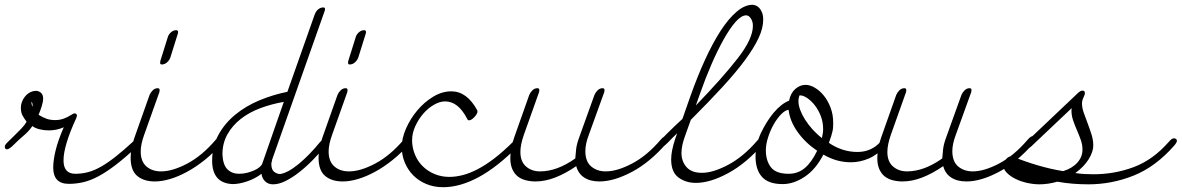

<svg xmlns="http://www.w3.org/2000/svg" viewBox="-46 -748 4930 801"><path d="M4 -137Q-10 -125 -17 -125Q-22 -125 -24 -128.5Q-26 -132 -26 -137Q-26 -143 -14.5 -154.5Q-3 -166 12 -180.5Q27 -195 42 -210.5Q57 -226 65 -240Q54 -255 47.5 -267Q41 -279 41 -299Q41 -311 45.5 -323Q50 -335 58.5 -345.5Q67 -356 79 -362.5Q91 -369 107 -369Q134 -364 134 -337Q134 -323 127.5 -303Q121 -283 115 -269Q133 -258 148.5 -252.5Q164 -247 184 -247Q203 -247 219.5 -253Q236 -259 250 -268Q260 -275 266 -275Q272 -275 275 -268Q275 -262 272 -255Q219 -140 219 -79Q219 -23 268 -23Q296 -23 322 -30Q348 -37 376 -53Q404 -69 437 -95Q470 -121 511 -159Q523 -171 531 -171Q541 -171 541 -160Q541 -151 527 -137Q477 -91 438 -61Q399 -31 365.5 -13Q332 5 302 12Q272 19 241 19Q176 19 176 -49Q176 -79 186 -120.5Q196 -162 220 -217Q190 -204 158 -204Q138 -204 119.5 -208.5Q101 -213 89 -222Q74 -200 53.5 -183Q33 -166 4 -137ZM89 -303Q90 -305 90 -307Q90 -309 90 -311Q90 -318 86 -323H85Q85 -314 89 -303ZM78 -325H77Z M855 -166Q868 -181 880 -181Q890 -181 890 -171Q890 -164 881 -152Q846 -111 808.5 -81Q771 -51 734 -31Q697 -11 663 -1Q629 9 600 9Q554 9 526.5 -14Q499 -37 499 -90Q499 -129 515 -174L578 -352Q582 -362 591 -371Q600 -380 612 -380Q620 -380 620 -372Q620 -367 619 -364L556 -187Q541 -146 541 -116Q541 -75 564.5 -54Q588 -33 626 -33Q674 -33 736 -66Q798 -99 855 -166ZM654 -593Q657 -604 667 -613Q677 -622 689 -622Q697 -622 697 -614Q697 -612 696.5 -611Q696 -610 696 -608L665 -509Q661 -497 651 -488Q641 -479 629 -479Q622 -479 622 -486Q622 -491 623 -494Z M1288 -154Q1302 -170 1313 -170Q1324 -170 1324 -161Q1324 -153 1315 -143Q1288 -110 1259 -80.5Q1230 -51 1201 -28.5Q1172 -6 1144.5 7.5Q1117 21 1093 21Q1073 21 1060 8.5Q1047 -4 1045 -23Q1019 -3 985.5 8.5Q952 20 924 20Q839 16 839 -78Q839 -138 865.5 -186Q892 -234 936 -270Q980 -306 1036.5 -329.5Q1093 -353 1153 -365L1267 -688Q1272 -701 1281.5 -709Q1291 -717 1303 -717Q1310 -717 1310 -710Q1310 -707 1308 -701L1089 -81V-78Q1086 -70 1086 -64Q1086 -40 1098 -31Q1110 -22 1123 -22Q1155 -27 1199.5 -63.5Q1244 -100 1288 -154ZM1047 -63Q1047 -64 1048 -65L1138 -323Q1086 -314 1039.5 -296.5Q993 -279 958 -251.5Q923 -224 902.5 -187Q882 -150 882 -104Q884 -60 903 -41.5Q922 -23 951 -23Q970 -23 986.5 -27.5Q1003 -32 1016 -38Q1029 -44 1037 -51Q1045 -58 1047 -63Z M1639 -166Q1652 -181 1664 -181Q1674 -181 1674 -171Q1674 -164 1665 -152Q1630 -111 1592.5 -81Q1555 -51 1518 -31Q1481 -11 1447 -1Q1413 9 1384 9Q1338 9 1310.5 -14Q1283 -37 1283 -90Q1283 -129 1299 -174L1362 -352Q1366 -362 1375 -371Q1384 -380 1396 -380Q1404 -380 1404 -372Q1404 -367 1403 -364L1340 -187Q1325 -146 1325 -116Q1325 -75 1348.5 -54Q1372 -33 1410 -33Q1458 -33 1520 -66Q1582 -99 1639 -166ZM1438 -593Q1441 -604 1451 -613Q1461 -622 1473 -622Q1481 -622 1481 -614Q1481 -612 1480.5 -611Q1480 -610 1480 -608L1449 -509Q1445 -497 1435 -488Q1425 -479 1413 -479Q1406 -479 1406 -486Q1406 -491 1407 -494Z M1945 -288Q1945 -286 1945.5 -285Q1946 -284 1946 -282Q1946 -278 1942.5 -272Q1939 -266 1933.5 -260Q1928 -254 1922 -250Q1916 -246 1911 -246Q1906 -246 1903 -252Q1866 -325 1811 -325Q1789 -325 1764.5 -311Q1740 -297 1720 -274Q1700 -251 1686.5 -221.5Q1673 -192 1673 -161Q1674 -129 1686 -101Q1698 -73 1719 -53Q1740 -33 1768 -21.5Q1796 -10 1829 -10Q1855 -10 1884.5 -17.5Q1914 -25 1947.5 -42.5Q1981 -60 2018 -88.5Q2055 -117 2096 -158Q2108 -170 2118 -170Q2128 -170 2128 -161Q2128 -152 2116 -139Q2029 -51 1951 -9Q1873 33 1803 33Q1764 33 1732 19.5Q1700 6 1677.5 -17Q1655 -40 1642.5 -70.5Q1630 -101 1630 -135Q1630 -171 1648 -212Q1666 -253 1695 -287.5Q1724 -322 1761 -344.5Q1798 -367 1837 -367Q1902 -367 1945 -288Z M2711 -166Q2724 -181 2735 -181Q2746 -181 2746 -171Q2746 -165 2736 -152Q2666 -71 2590.5 -31Q2515 9 2455 9Q2416 9 2391 -7.5Q2366 -24 2358 -55Q2313 -24 2270.5 -7.5Q2228 9 2188 9Q2167 9 2147.5 4Q2128 -1 2114 -12Q2100 -23 2091.5 -42Q2083 -61 2083 -88Q2083 -106 2086.5 -127.5Q2090 -149 2099 -174L2162 -352Q2166 -362 2175 -371Q2184 -380 2196 -380Q2204 -380 2204 -372Q2204 -367 2203 -364L2140 -187Q2125 -145 2125 -114Q2125 -74 2148.5 -53.5Q2172 -33 2207 -33Q2278 -33 2354 -87Q2355 -104 2357.5 -125.5Q2360 -147 2370 -174L2434 -352Q2438 -362 2447 -371Q2456 -380 2468 -380Q2476 -380 2476 -372Q2476 -367 2475 -364L2411 -187Q2396 -148 2396 -118Q2396 -74 2420.5 -53.5Q2445 -33 2481 -33Q2529 -33 2591.5 -66Q2654 -99 2711 -166Z M3112 -160Q3125 -176 3135 -176Q3140 -176 3143.5 -173.5Q3147 -171 3147 -166Q3147 -160 3137 -147Q3068 -67 2992.5 -26Q2917 15 2857 15Q2815 15 2784.5 -7.5Q2754 -30 2754 -83Q2754 -118 2771 -169L2779 -192Q2770 -184 2759.5 -173Q2749 -162 2739.5 -152.5Q2730 -143 2721.5 -136.5Q2713 -130 2708 -130Q2698 -130 2698 -141Q2698 -148 2709 -161Q2720 -174 2736 -190Q2752 -206 2769.5 -222.5Q2787 -239 2801 -252L2834 -346Q2863 -428 2895 -498Q2927 -568 2960 -619Q2993 -670 3027 -699Q3061 -728 3093 -728Q3099 -728 3107 -725Q3115 -722 3121.5 -715Q3128 -708 3133 -696Q3138 -684 3138 -666Q3138 -631 3119 -590Q3100 -549 3062.5 -498Q3025 -447 2968.5 -385.5Q2912 -324 2836 -248L2812 -181Q2797 -140 2797 -110Q2797 -75 2818 -51Q2839 -27 2882 -27Q2929 -27 2992 -60.5Q3055 -94 3112 -160ZM2875 -359 2857 -308Q2968 -423 3031.5 -504.5Q3095 -586 3095 -640Q3095 -658 3086.5 -671Q3078 -684 3067 -684Q3047 -684 3023 -657Q2999 -630 2973.5 -584.5Q2948 -539 2922.5 -480.5Q2897 -422 2875 -359Z M3244 -290Q3229 -288 3212.5 -271Q3196 -254 3182 -229.5Q3168 -205 3158.5 -175.5Q3149 -146 3149 -121Q3149 -78 3170 -50.5Q3191 -23 3244 -23Q3283 -23 3311.5 -47Q3340 -71 3363 -119Q3314 -152 3281.5 -197.5Q3249 -243 3244 -290ZM3181 -277Q3214 -316 3246 -328Q3252 -359 3271.5 -376.5Q3291 -394 3315 -394Q3333 -394 3353.5 -382Q3374 -370 3391 -349Q3408 -328 3419 -299Q3430 -270 3430 -236Q3430 -225 3429.5 -217Q3429 -209 3427 -200Q3425 -191 3421.5 -179.5Q3418 -168 3412 -152Q3468 -114 3531 -114Q3589 -114 3627 -156Q3639 -171 3649 -171Q3654 -171 3657.5 -168.5Q3661 -166 3661 -161Q3661 -154 3650 -141Q3616 -103 3579 -87Q3542 -71 3504 -71Q3475 -71 3447 -78.5Q3419 -86 3389 -103Q3357 -41 3311 -10.5Q3265 20 3219 20Q3160 20 3133 -10Q3106 -40 3106 -95Q3106 -146 3129 -194Q3152 -242 3181 -277ZM3383 -172Q3385 -182 3386.5 -191Q3388 -200 3388 -209Q3388 -239 3378 -264.5Q3368 -290 3353 -309Q3338 -328 3321.5 -339Q3305 -350 3293 -350H3290H3289Q3289 -350 3291 -354Q3285 -340 3285 -326Q3285 -309 3292.5 -289Q3300 -269 3313 -248.5Q3326 -228 3344 -208Q3362 -188 3383 -172Z M4242 -166Q4255 -181 4266 -181Q4277 -181 4277 -171Q4277 -165 4267 -152Q4197 -71 4121.5 -31Q4046 9 3986 9Q3947 9 3922 -7.5Q3897 -24 3889 -55Q3844 -24 3801.5 -7.5Q3759 9 3719 9Q3698 9 3678.5 4Q3659 -1 3645 -12Q3631 -23 3622.5 -42Q3614 -61 3614 -88Q3614 -106 3617.5 -127.5Q3621 -149 3630 -174L3693 -352Q3697 -362 3706 -371Q3715 -380 3727 -380Q3735 -380 3735 -372Q3735 -367 3734 -364L3671 -187Q3656 -145 3656 -114Q3656 -74 3679.5 -53.5Q3703 -33 3738 -33Q3809 -33 3885 -87Q3886 -104 3888.5 -125.5Q3891 -147 3901 -174L3965 -352Q3969 -362 3978 -371Q3987 -380 3999 -380Q4007 -380 4007 -372Q4007 -367 4006 -364L3942 -187Q3927 -148 3927 -118Q3927 -74 3951.5 -53.5Q3976 -33 4012 -33Q4060 -33 4122.5 -66Q4185 -99 4242 -166Z M4256 -137Q4242 -125 4235 -125Q4231 -125 4228 -128.5Q4225 -132 4225 -136Q4225 -145 4239 -159L4449 -358Q4461 -370 4470 -370Q4480 -370 4480 -360Q4480 -353 4474 -341Q4468 -329 4468 -316Q4468 -298 4475.5 -277Q4483 -256 4491.5 -233.5Q4500 -211 4507.5 -187.5Q4515 -164 4515 -141Q4515 -115 4496 -84Q4477 -53 4440 -26Q4460 -23 4479 -22Q4498 -21 4516 -21Q4604 -21 4684 -51Q4764 -81 4829 -155Q4836 -163 4841 -167Q4846 -171 4852 -171Q4857 -171 4860.5 -168Q4864 -165 4864 -161Q4864 -154 4853 -141Q4775 -52 4683.5 -15.5Q4592 21 4495 21Q4463 21 4431 18.5Q4399 16 4365 10Q4326 21 4291 21Q4266 21 4239 15Q4212 9 4190 -2Q4168 -13 4153.5 -28Q4139 -43 4139 -62Q4139 -71 4150.5 -83.5Q4162 -96 4173 -96Q4175 -96 4175.5 -95.5Q4176 -95 4178 -95Q4230 -74 4282.5 -58.5Q4335 -43 4389 -34Q4426 -45 4448 -69Q4470 -93 4470 -124Q4470 -144 4463 -164Q4456 -184 4447 -204.5Q4438 -225 4431 -245.5Q4424 -266 4424 -287Q4424 -290 4424.5 -292.5Q4425 -295 4425 -297Z"/></svg>

Font: Discipuli Britannica
Style: Regular
Weight: 400
Designer: Peter Wiegel
Foundry: Peter Wiegel
Version: Version 0.001 2009